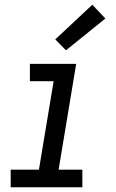

<svg xmlns="http://www.w3.org/2000/svg" viewBox="-20 -789 490 809"><path d="M25 0V-74H144L206 -447H106V-520H301L227 -74H327V0ZM258 -577 213 -623 369 -769 424 -711Z"/></svg>

Font: Iosevka Custom Oblique
Style: Regular
Weight: 400
Italic angle: -9°
Designer: Belleve Invis
Foundry: Belleve Invis
Version: Version 27.0.1